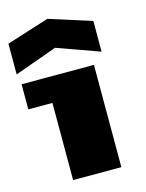

<svg xmlns="http://www.w3.org/2000/svg" viewBox="-121 -887 733 961"><g transform="rotate(-15 245.0 -406.5)"><path d="M0 -584V-743L220 -813L440 -743V-584L220 -663ZM11 -400V-530H386V0H136V-400Z"/></g></svg>

Font: Stalin One
Style: Regular
Weight: 400
Designer: Jovanny Lemonad
Foundry: Alexey Maslov, Jovanny Lemonad
Version: Version 3.002; ttfautohint (v0.91) -l 8 -r 50 -G 200 -x 0 -w